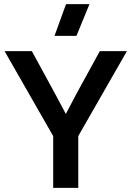

<svg xmlns="http://www.w3.org/2000/svg" viewBox="-20 -907 635 927"><path d="M592.8 -660.2 357.9 -250V0H236.8V-250L2 -660.2H133.8L246.1 -454.1L297.9 -356.9L349.1 -454.1L461.9 -660.2ZM243.2 -733.9 298.8 -887.2H412.1L349.1 -733.9Z"/></svg>

Font: Human Sans Medium
Style: Regular
Weight: 500
Designer: Tim Radville
Foundry: Continuum
Version: Version 1.000;FEAKit 1.0